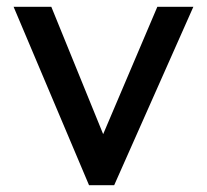

<svg xmlns="http://www.w3.org/2000/svg" viewBox="-20 -545 609 565"><path d="M20 -525H131L291 -132L272 -123L443 -525H549L316 0H242Z"/></svg>

Font: Easer Grotesk Variable
Style: Regular
Weight: 400
Designer: Boardeaser, Bonnie Shaver-Troup, Thomas Jockin
Foundry: Lexend
Version: Version 1.001;Glyphs 3.1.2 (3151)